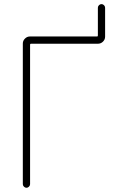

<svg xmlns="http://www.w3.org/2000/svg" viewBox="-20 -932 583 932"><path d="M490.2 -753.9Q490.2 -740.2 480 -730Q469.7 -719.7 455.1 -719.7H130.9Q126 -719.7 126 -714.8V-38.1Q126 -31.2 120.6 -25.9Q115.2 -20.5 108.4 -20.5Q101.6 -20.5 96.2 -25.9Q90.8 -31.2 90.8 -38.1V-720.7Q90.8 -734.4 101.1 -744.6Q111.3 -754.9 125 -754.9H451.2Q455.1 -754.9 455.1 -759.8V-894.5Q455.1 -901.4 460.4 -906.7Q465.8 -912.1 472.7 -912.1Q479.5 -912.1 484.9 -906.7Q490.2 -901.4 490.2 -894.5Z"/></svg>

Font: Gen Jyuu Gothic ExtraLight
Style: Regular
Weight: 100
Designer: [Source Han Sans]
Ryoko NISHIZUKA  (kana & ideographs); Paul D. Hunt (Latin, Greek & Cyrillic); Wenlong ZHANG  (bopomofo
Version: Version 1.002.20150607